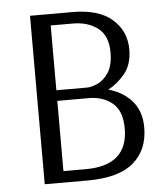

<svg xmlns="http://www.w3.org/2000/svg" viewBox="-49 -694 640 738"><g transform="rotate(-5 271.0 -325.0)"><path d="M94 0V-650H258Q359 -650 411 -604.5Q463 -559 463 -488Q463 -430 433.5 -394.5Q404 -359 369 -341Q425 -326 459.5 -286.5Q494 -247 494 -184Q494 -98 437 -49Q380 0 259 0ZM170 -356H288Q305 -356 329 -366.5Q353 -377 371.5 -405Q390 -433 390 -483Q390 -547 352 -576.5Q314 -606 255 -606H170ZM170 -44H256Q419 -44 419 -187Q419 -255 382.5 -285Q346 -315 292 -315H170Z"/></g></svg>

Font: Arsenal SC
Style: Regular
Weight: 400
Designer: Andrij Shevchenko
Foundry: Stairsfor
Version: Version 2.001; ttfautohint (v1.8.4.7-5d5b)